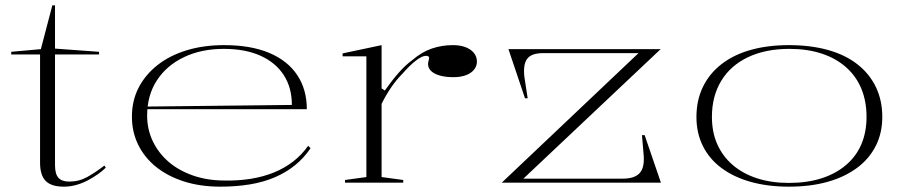

<svg xmlns="http://www.w3.org/2000/svg" viewBox="-20 -684 3384 719"><path d="M219 15Q172 15 151 -6.5Q130 -28 130 -75V-480H22V-490L133 -500L176 -664H186V-502L351 -490V-480H186V-66Q186 -32 199 -18Q212 -4 239 -4Q276 -4 306.5 -21Q337 -38 371 -64L376 -56Q364 -44 347 -32Q330 -20 309.5 -9Q289 2 266 8.5Q243 15 219 15Z M819 -515Q919 -515 988 -486Q1057 -457 1093 -403Q1129 -349 1129 -275H531V-285L1073 -291Q1073 -356 1042.5 -403Q1012 -450 955 -475.5Q898 -501 818 -501Q734 -501 669 -470Q604 -439 567.5 -383Q531 -327 531 -251Q531 -199 552.5 -154.5Q574 -110 612 -77.5Q650 -45 703.5 -26.5Q757 -8 821 -8Q873 -7 919.5 -14.5Q966 -22 1005.5 -38Q1045 -54 1077.5 -79Q1110 -104 1134 -138L1143 -129Q1118 -92 1084.5 -65Q1051 -38 1009 -20Q967 -2 916 6.5Q865 15 805 15Q730 15 669 -4.5Q608 -24 564.5 -59Q521 -94 497.5 -142Q474 -190 474 -247Q474 -307 499 -355.5Q524 -404 569.5 -440Q615 -476 678.5 -495.5Q742 -515 819 -515Z M1272 0V-10L1352 -21V-473H1263V-484L1409 -515V-353L1421 -345Q1448 -383 1473 -411.5Q1498 -440 1524 -459Q1559 -489 1596.5 -502Q1634 -515 1676 -515Q1703 -515 1723 -507.5Q1743 -500 1754.5 -486Q1766 -472 1766 -453Q1766 -437 1755.5 -423.5Q1745 -410 1725 -402.5Q1705 -395 1678 -395Q1649 -395 1627.5 -401Q1606 -407 1594.5 -418Q1583 -429 1583 -444Q1583 -449 1584 -453Q1585 -457 1586 -460.5Q1587 -464 1587 -467Q1587 -475 1575 -475Q1561 -475 1538 -457.5Q1515 -440 1488 -409Q1463 -384 1443 -354Q1423 -324 1409 -295V-21L1490 -10V0Z M1859 0 2371 -485H2013Q1970 -485 1954 -463.5Q1938 -442 1944 -394L1956 -316H1946L1884 -500H2454L1940 -15H2312Q2357 -15 2376 -36.5Q2395 -58 2390 -108L2384 -178H2394L2455 0Z M2934 -515Q3015 -515 3080 -497Q3145 -479 3190.5 -443.5Q3236 -408 3260 -358Q3284 -308 3284 -246Q3284 -186 3259.5 -137.5Q3235 -89 3189 -55Q3143 -21 3079 -3Q3015 15 2934 15Q2855 15 2791 -3Q2727 -21 2681.5 -55Q2636 -89 2612 -137.5Q2588 -186 2588 -246Q2588 -308 2612 -358Q2636 -408 2681.5 -443.5Q2727 -479 2791 -497Q2855 -515 2934 -515ZM2936 -501Q2847 -501 2781.5 -470Q2716 -439 2681 -381.5Q2646 -324 2646 -246Q2646 -189 2666 -144Q2686 -99 2723.5 -66.5Q2761 -34 2814.5 -16.5Q2868 1 2934 1Q3002 1 3055.5 -16Q3109 -33 3147.5 -65.5Q3186 -98 3205.5 -143.5Q3225 -189 3225 -246Q3225 -305 3205.5 -352Q3186 -399 3148 -432.5Q3110 -466 3056.5 -483.5Q3003 -501 2936 -501Z"/></svg>

Font: Kalnia SemiExpanded ExtraLight
Style: Regular
Weight: 250
Width: 6
Designer: Frida Medrano
Foundry: Frida Medrano
Version: Version 1.105